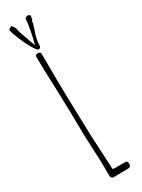

<svg xmlns="http://www.w3.org/2000/svg" viewBox="-255 -995 757 1024"><g transform="rotate(-30 123.5 -482.5)"><path d="M88 -15V-31V-55Q88 -118 83 -197Q79 -281 79 -339Q79 -393 74 -548Q68 -688 68 -757Q68 -762 72.5 -765.5Q77 -769 83 -769Q101 -769 101 -754Q101 -569 104 -477L109 -298Q109 -256 115 -161L121 -37Q121 -34 124 -34Q125 -33 137 -33H199Q212 -33 212 -15Q212 -7 209 -1.5Q206 4 200 4L193 5H185Q164 6 104 6Q97 6 92.5 0Q88 -6 88 -15ZM15 -953 34 -966 51 -943Q51 -935 59 -909Q69 -881 78.5 -853Q88 -825 93 -813Q116 -900 121 -963L135 -971Q153 -968 153 -959Q153 -958 149 -948L150 -943L142 -928L143 -922L132 -886Q114 -838 114 -805Q114 -784 99 -784Q90 -784 70 -819Q50 -854 33 -896Q16 -938 15 -953Z"/></g></svg>

Font: Amatic SC
Style: Regular
Weight: 400
Designer: Multiple Designers
Foundry: Vernon Adams
Version: Version 2.505